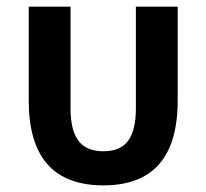

<svg xmlns="http://www.w3.org/2000/svg" viewBox="-20 -542 617 574"><path d="M289.1 12.2Q65.9 12.2 65.9 -241.2V-522H190.9V-217.8Q190.9 -152.3 214.6 -121.1Q238.3 -89.8 289.1 -89.8Q339.8 -89.8 363 -121.1Q386.2 -152.3 386.2 -217.8V-522H511.2V-241.2Q511.2 12.2 289.1 12.2Z"/></svg>

Font: Anuphan SemiBold
Style: Bold
Weight: 600
Designer: Mike Abbink, Paul van der Laan, Pieter van Rosmalen, Mint Tantisuwanna
Foundry: Bold Monday; Cadson Demak
Version: Version 3.002;hotconv 1.0.109;makeotfexe 2.5.65596